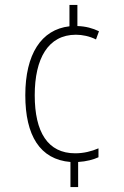

<svg xmlns="http://www.w3.org/2000/svg" viewBox="-20 -744 501 774"><path d="M292 -639V-724H260V-638C146 -625 82 -525 82 -360C82 -198 141 -101 264 -91V10H295V-91C329 -93 357 -101 377 -110V-146C349 -134 318 -126 283 -126C173 -126 120 -211 120 -360C120 -508 174 -604 286 -604C312 -604 341 -598 367 -585L379 -618C354 -630 326 -638 292 -639Z"/></svg>

Font: Noto Sans Tamil Condensed ExtraLight
Style: Regular
Weight: 200
Width: 3
Designer: Jelle Bosma - Monotype Design Team
Foundry: Monotype Imaging Inc.
Version: Version 2.004